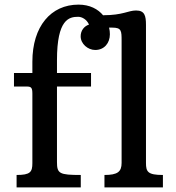

<svg xmlns="http://www.w3.org/2000/svg" viewBox="-20 -811 760 831"><path d="M51.8 0H329.6V-53.7C237.3 -53.7 226.6 -59.6 226.6 -109.4V-436.5H374V-495.1H226.6V-550.8C226.6 -727.5 278.8 -738.3 318.4 -738.3C334.5 -738.3 355.5 -727.1 365.2 -704.6C344.2 -697.8 329.1 -678.7 329.1 -653.8C329.1 -621.1 360.4 -594.7 392.1 -594.7C431.6 -594.7 455.6 -625 455.6 -662.6C455.6 -672.4 454.6 -681.6 452.1 -691.4H466.8C505.9 -691.4 506.3 -677.2 506.3 -634.8V-106C506.3 -67.4 488.8 -53.7 432.1 -53.7V0H685.1V-53.7C619.6 -53.7 611.8 -67.4 611.8 -106V-703.1C611.8 -743.2 606 -765.6 568.8 -765.6C534.7 -765.6 512.2 -745.1 427.2 -745.1V-743.7C404.3 -772 368.2 -791 319.8 -791C200.2 -791 120.1 -696.8 120.1 -543.9V-495.1H40.5V-436.5H95.7C115.7 -436.5 120.1 -430.7 120.1 -405.3V-105C120.1 -66.4 111.3 -53.7 51.8 -53.7Z"/></svg>

Font: Arbutus Slab
Style: Regular
Weight: 400
Designer: Karolina Lach
Foundry: Karolina Lach
Version: Version 1.001